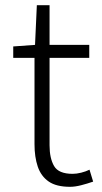

<svg xmlns="http://www.w3.org/2000/svg" viewBox="-20 -707 392 740"><path d="M250 13Q197 13 167.5 -7.5Q138 -28 125.5 -65Q113 -102 113 -151V-484H31V-528L115 -534L122 -687H171V-534H324V-484H171V-147Q171 -97 188.5 -67Q206 -37 260 -37Q275 -37 293 -41.5Q311 -46 325 -53L339 -7Q316 1 292.5 7Q269 13 250 13Z"/></svg>

Font: Noto Sans KR Thin Light
Style: Regular
Weight: 300
Version: Version 2.004-H2;hotconv 1.0.118;makeotfexe 2.5.65603